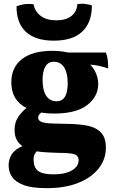

<svg xmlns="http://www.w3.org/2000/svg" viewBox="-20 -732 605 1001"><path d="M261 -140Q226 -140 195 -145Q179 -133 179 -119Q179 -102 199 -95.5Q219 -89 255.5 -88Q292 -87 341 -86Q396 -85 439 -76Q482 -67 507 -40.5Q532 -14 532 38Q532 98 494.5 146Q457 194 388 221.5Q319 249 224 249Q147 249 104 233Q61 217 43 190.5Q25 164 25 130Q25 96 43 70Q61 44 97 30Q78 17 67 -3.5Q56 -24 56 -54Q56 -94 74.5 -121.5Q93 -149 118 -169Q39 -209 39 -302Q39 -381 94.5 -424Q150 -467 252 -467Q297 -467 336 -458H532Q539 -442 541.5 -420.5Q544 -399 544 -375Q496 -392 451 -395Q472 -372 482 -346Q492 -320 492 -294Q492 -229 435 -184.5Q378 -140 261 -140ZM275 -204Q333 -204 333 -298Q333 -351 314.5 -380.5Q296 -410 261 -410Q231 -410 216.5 -385Q202 -360 202 -316Q202 -261 221 -232.5Q240 -204 275 -204ZM155 100Q155 140 178 158.5Q201 177 258 177Q321 177 355.5 156Q390 135 390 103Q390 81 370 73Q350 65 284 65Q255 64 226 62.5Q197 61 171 57Q161 68 158 78Q155 88 155 100ZM459 -704Q459 -614 408.5 -567Q358 -520 261 -520Q165 -520 115.5 -565.5Q66 -611 66 -699Q106 -716 155 -710Q162 -671 193 -648.5Q224 -626 274 -626Q323 -626 352 -648.5Q381 -671 383 -710Q404 -714 424 -711.5Q444 -709 459 -704Z"/></svg>

Font: Vollkorn ExtraBold
Style: Regular
Weight: 800
Designer: Friedrich Althausen
Foundry: Friedrich Althausen
Version: Version 5.000; ttfautohint (v1.8.3)